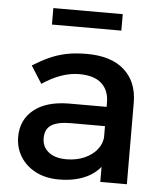

<svg xmlns="http://www.w3.org/2000/svg" viewBox="-52 -762 690 813"><g transform="rotate(5 293.0 -355.5)"><path d="M259 -237Q203 -237 176 -220Q149 -203 149 -164Q149 -127 176.5 -105Q204 -83 252 -83Q295 -83 329 -98Q363 -113 383 -138.5Q403 -164 404 -196L426 -99Q401 -47 350 -21Q299 5 228 5Q171 5 129 -17Q87 -39 64 -76.5Q41 -114 41 -160Q41 -232 93.5 -275Q146 -318 242 -319H418V-237ZM403 -337Q403 -389 371 -418Q339 -447 276 -447Q238 -447 198.5 -433Q159 -419 119 -392L72 -466Q109 -489 142 -504Q175 -519 212.5 -527Q250 -535 301 -535Q404 -535 459.5 -485.5Q515 -436 516 -349L517 0H404ZM142 -716H437V-646H142Z"/></g></svg>

Font: Alexandria
Style: Regular
Weight: 400
Designer: Mohamed Gaber
Foundry: Kief Type Foundry
Version: Version 5.100